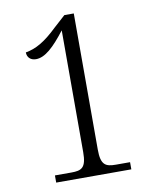

<svg xmlns="http://www.w3.org/2000/svg" viewBox="-82 -780 676 843"><g transform="rotate(-10 256.5 -359.0)"><path d="M100 0H435V-32H372C326 -32 305 -42 305 -111V-718H263L211 -671C155 -617 114 -594 68 -586C68 -564 83 -549 107 -549C148 -549 188 -587 240 -654V-111C240 -41 219 -32 173 -32H100Z"/></g></svg>

Font: Noto Serif Georgian SemiCondensed Light
Style: Regular
Weight: 300
Width: 4
Designer: Monotype Design Team, Akaki Razmadze
Foundry: Google LLC
Version: Version 2.003